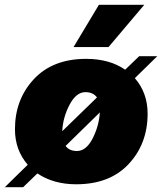

<svg xmlns="http://www.w3.org/2000/svg" viewBox="-36 -754 672 796"><path d="M562 -734 414 -559H269L374 -734ZM616 -521 523 -430Q576 -369 576 -283Q576 -158 497.5 -74Q419 10 280 10Q186 10 119 -35L60 22H-16L79 -71Q26 -132 26 -218Q26 -342 104.5 -426Q183 -510 321 -510Q418 -510 483 -465L541 -521ZM318 -372Q280 -372 252.5 -320Q225 -268 222 -210L366 -350Q350 -372 318 -372ZM283 -128Q321 -128 347.5 -179Q374 -230 378 -288L236 -149Q251 -128 283 -128Z"/></svg>

Font: Elaine Sans ExtraBold
Style: Italic
Weight: 800
Italic angle: -13°
Designer: Wei Huang
Foundry: Wei Huang
Version: Version 2.001;December 24, 2019;FontCreator 12.0.0.2547 64-b